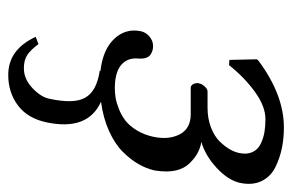

<svg xmlns="http://www.w3.org/2000/svg" viewBox="-142 -337 712 468"><g transform="rotate(90 214.0 -103.0)"><path d="M69.8 166 87.4 159.2Q101.6 178.2 114 186.5Q126.5 194.8 146.5 194.8Q172.4 194.8 194.3 174.3Q216.3 153.8 220.7 132.8Q233.9 71.8 217.8 44.9Q202.1 17.1 151.9 9.8L153.8 8.3Q100.6 2.4 74.5 -25.6Q48.3 -53.7 56.2 -90.8Q58.6 -102.1 68.8 -111.1Q79.1 -120.1 92.3 -120.1Q97.7 -120.1 102.3 -118.9Q106.9 -117.7 112.5 -114.3Q118.2 -110.8 121.1 -102.5Q123.5 -95.2 122.6 -83Q120.6 -56.6 139.2 -41.7Q157.7 -26.9 194.8 -26.9Q206.5 -26.9 218.5 -28.8Q230.5 -30.8 245.8 -36.9Q261.2 -43 273.9 -52.7Q286.6 -62.5 297.6 -80.3Q308.6 -98.1 313.5 -121.1Q321.3 -158.2 307.4 -185.1Q293.5 -211.9 258.3 -211.9H194.3Q188 -211.9 184.8 -218.5Q181.6 -225.1 183.1 -231.9Q184.6 -239.3 190.9 -246.1Q197.3 -252.9 202.6 -252.9H242.7Q269 -252.9 290.5 -261.2Q312 -269.5 324.5 -282.2Q336.9 -294.9 343.8 -306.9Q350.6 -318.8 353 -330.1Q356.9 -349.1 350.6 -362.5Q344.2 -376 330.3 -382.6Q316.4 -389.2 302 -391.6Q287.6 -394 270.5 -394Q239.3 -394 203.9 -368.4Q168.5 -342.8 138.7 -305.2L126 -306.2L124.5 -373L127.9 -377Q211.4 -439 290.5 -439Q316.9 -439 341.1 -434.1Q365.2 -429.2 387.9 -418Q410.6 -406.7 421.4 -384.5Q432.1 -362.3 425.8 -332Q419.4 -303.2 389.2 -275.1Q358.9 -247.1 325.7 -237.8Q336.9 -236.3 349.9 -230.2Q362.8 -224.1 376.7 -210.4Q390.6 -196.8 395.5 -175.8Q400.4 -154.8 395.5 -124Q391.1 -104 379.9 -84.5Q368.7 -64.9 349.6 -45.9Q330.6 -26.9 299.1 -12.7Q267.6 1.5 228 6.8Q299.3 39.1 278.3 139.2Q268.6 185.5 237.1 209.2Q205.6 232.9 162.6 232.9Q100.6 232.9 69.8 166Z"/></g></svg>

Font: Linux Biolinum G
Style: Italic
Weight: 400
Italic angle: -12°
Designer: Philipp H. Poll
Foundry: Philipp H. Poll
Version: Version 0.5.1